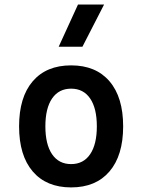

<svg xmlns="http://www.w3.org/2000/svg" viewBox="-20 -815 626 845"><path d="M293 9.8Q184.1 9.8 124 -60.5Q64 -130.9 64 -258.8Q64 -387.2 124 -457.3Q184.1 -527.3 293 -527.3Q401.9 -527.3 461.9 -457.3Q522 -387.2 522 -258.8Q522 -130.9 461.9 -60.5Q401.9 9.8 293 9.8ZM293 -92.8Q347.2 -92.8 376.7 -136.2Q406.2 -179.7 406.2 -258.8Q406.2 -338.4 376.7 -381.6Q347.2 -424.8 293 -424.8Q238.8 -424.8 209.2 -381.6Q179.7 -338.4 179.7 -258.8Q179.7 -179.7 209.2 -136.2Q238.8 -92.8 293 -92.8ZM238.3 -609.4 323.2 -794.9H438L342.8 -609.4Z"/></svg>

Font: Cascadia Code Medium
Style: Regular
Weight: 500
Monospace: yes
Designer: Aaron Bell
Foundry: Saja Typeworks
Version: Version 2407.024